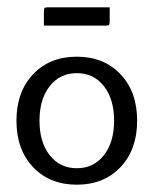

<svg xmlns="http://www.w3.org/2000/svg" viewBox="-20 -500 420 525"><path d="M100 -430V-469Q100 -476 102 -478Q104 -480 111 -480H280V-441Q280 -434 278 -432Q276 -430 269 -430ZM116 -264.5Q88 -229 88 -170Q88 -111 116 -75.5Q144 -40 190 -40Q236 -40 264 -75.5Q292 -111 292 -170Q292 -229 264 -264.5Q236 -300 190 -300Q144 -300 116 -264.5ZM70.5 -43Q25 -91 25 -170Q25 -249 70.5 -297Q116 -345 190 -345Q264 -345 309.5 -297Q355 -249 355 -170Q355 -91 309.5 -43Q264 5 190 5Q116 5 70.5 -43Z"/></svg>

Font: Glametrix
Style: Regular
Weight: 500
Designer: gluk
Foundry: gluk
Version: Version 0.40